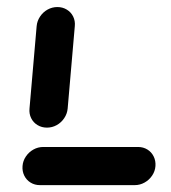

<svg xmlns="http://www.w3.org/2000/svg" viewBox="-20 -539 499 559"><path d="M432.6 -55.6Q431.5 -40.4 422.8 -27.6Q414.1 -14.8 400.7 -7.4Q387.4 0 372.2 0H96.3Q81.1 0 69.1 -7.4Q57 -14.8 50.7 -27.6Q44.4 -40.4 45.6 -55.6Q46.7 -70.7 55.4 -83.5Q64.1 -96.3 77.4 -103.7Q90.7 -111.1 105.9 -111.1H381.9Q397 -111.1 409.1 -103.7Q421.1 -96.3 427.4 -83.5Q433.7 -70.7 432.6 -55.6ZM116.7 -167.4Q101.5 -167.4 89.3 -174.8Q77 -182.2 70.7 -195Q64.4 -207.8 65.9 -223L86.7 -463Q88.1 -478.1 96.7 -490.9Q105.2 -503.7 118.5 -511.1Q131.9 -518.5 147 -518.5Q162.2 -518.5 174.4 -511.1Q186.7 -503.7 193 -490.9Q199.3 -478.1 197.8 -463L177 -223Q175.6 -207.8 167 -195Q158.5 -182.2 145.2 -174.8Q131.9 -167.4 116.7 -167.4Z"/></svg>

Font: 26F Galaxy Sans Oblique
Style: Regular
Weight: 400
Italic angle: -5°
Designer: C₂₉H₂₅N₃O₅
Version: Version 1.200;FEAKit 1.0